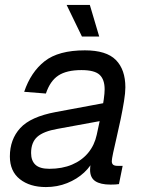

<svg xmlns="http://www.w3.org/2000/svg" viewBox="-20 -746 584 778"><path d="M405 -259 214 -224Q156 -214 131 -191.5Q106 -169 106 -126Q106 -95 123.5 -78.5Q141 -62 180 -62Q232 -62 272 -79Q312 -96 337.5 -127Q363 -158 372 -200Q375 -215 380.5 -239.5Q386 -264 391.5 -291.5Q397 -319 400.5 -343.5Q404 -368 404 -384Q404 -424 383.5 -443Q363 -462 310 -462Q250 -462 216.5 -440Q183 -418 166 -367L78 -374Q105 -454 161 -498Q217 -542 324 -542Q411 -542 449.5 -503Q488 -464 488 -392Q488 -370 482.5 -336Q477 -302 469 -263.5Q461 -225 452.5 -189Q444 -153 438.5 -127Q433 -101 433 -93Q433 -83 438.5 -78.5Q444 -74 456 -74H477L462 0Q457 1 447.5 1.5Q438 2 428 2Q387 2 366 -12Q345 -26 345 -58Q345 -69 347.5 -82Q350 -95 354 -110L364 -108Q350 -74 321 -47Q292 -20 252 -4Q212 12 166 12Q101 12 60.5 -20Q20 -52 20 -112Q20 -181 62 -227Q104 -273 206 -292L421 -332ZM312 -598 250 -726H344L382 -598Z"/></svg>

Font: Geist
Style: Italic
Weight: 400
Italic angle: -12°
Designer: Basement.studio, Andrés Briganti, Mateo Zaragoza
Foundry: Basement.studio, Vercel, Andrés Briganti, Guido Ferreyra, Mateo Zaragoza
Version: Version 1.500